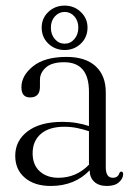

<svg xmlns="http://www.w3.org/2000/svg" viewBox="-20 -638 459 668"><path d="M33 -96Q33 -148.5 76.2 -181.2Q119.5 -214 197.5 -214Q224 -214 247 -210Q270 -206 289.5 -199.5V-319Q289.5 -421.5 203 -421.5Q160 -421.5 139.5 -403Q119 -384.5 119 -360.5V-336Q119 -299 84.5 -299Q54.5 -299 54.5 -334.5Q54.5 -375 95 -407.5Q135.5 -440 211.5 -440Q277.5 -440 312.8 -407.5Q348 -375 348 -317V-56Q348 -19.5 372.5 -19.5Q390.5 -19.5 395.5 -36Q398 -41 402 -41Q408.5 -41 408.5 -32Q408.5 -17.5 394.2 -4.2Q380 9 352 9Q323.5 9 307.8 -5.8Q292 -20.5 292 -45.5Q240 9 156.5 9Q100 9 66.5 -19.5Q33 -48 33 -96ZM93.5 -105Q93.5 -64 118.5 -41.8Q143.5 -19.5 183 -19.5Q245.5 -19.5 289.5 -65V-181.5Q270 -188 248.8 -192.5Q227.5 -197 203.5 -197Q151 -197 122.2 -172.2Q93.5 -147.5 93.5 -105ZM205 -464Q171.5 -464 148.2 -486.2Q125 -508.5 125 -542Q125 -574.5 148.2 -596.5Q171.5 -618.5 205 -618.5Q238 -618.5 261.2 -596.2Q284.5 -574 284.5 -542Q284.5 -508.5 261.2 -486.2Q238 -464 205 -464ZM205 -596.5Q185 -596.5 171 -581Q157 -565.5 157 -542Q157 -517.5 171 -501.8Q185 -486 205 -486Q225 -486 238.8 -502Q252.5 -518 252.5 -542Q252.5 -565.5 238.8 -581Q225 -596.5 205 -596.5Z"/></svg>

Font: Fraunces 144pt S050 Light
Style: Regular
Weight: 300
Version: Version 1.000; ttfautohint (v1.8.3)